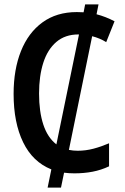

<svg xmlns="http://www.w3.org/2000/svg" viewBox="-20 -780 570 875"><path d="M197 75 214 -8Q129 -42 85.5 -131.5Q42 -221 42 -352Q42 -463 75.5 -547Q109 -631 173.5 -678Q238 -725 330 -725Q346 -725 361 -724L368 -760H429L420 -715Q462 -704 502 -683L464 -588Q435 -606 400 -615L294 -97Q313 -93 334 -93Q371 -93 406.5 -102.5Q442 -112 477 -127V-22Q441 -5 402 2.5Q363 10 319 10Q295 10 272 7L258 75ZM158 -354Q158 -271 177.5 -212Q197 -153 237 -122L340 -623H337Q277 -623 237 -589Q197 -555 177.5 -494.5Q158 -434 158 -354Z"/></svg>

Font: Noto Sans Mono Condensed SemiBold
Style: Regular
Weight: 600
Width: 3
Designer: Monotype Design Team
Foundry: Monotype Imaging Inc.
Version: Version 2.014